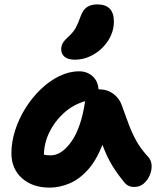

<svg xmlns="http://www.w3.org/2000/svg" viewBox="-20 -845 723 875"><path d="M206 10Q128 10 80 -33Q32 -76 32 -147Q32 -198 49 -251Q66 -304 96 -352Q126 -400 165.5 -438Q205 -476 250 -498Q295 -520 341 -520Q376 -520 401 -498.5Q426 -477 429 -438H431Q469 -438 497 -417Q525 -396 535 -365Q552 -318 566.5 -279Q581 -240 601 -203.5Q621 -167 657 -128Q670 -113 671 -91Q672 -69 662.5 -46.5Q653 -24 635 -8.5Q617 7 593 7Q575 7 563.5 0.5Q552 -6 545 -16Q513 -55 490 -93Q467 -131 447 -185Q418 -112 379 -69.5Q340 -27 295.5 -8.5Q251 10 206 10ZM211 -137Q261 -137 305.5 -200Q350 -263 368 -384Q313 -368 271 -330Q229 -292 205 -242.5Q181 -193 180 -140Q193 -137 211 -137ZM321 -573Q290 -573 274.5 -586Q259 -599 259 -620Q259 -637 267 -650Q275 -663 292 -678Q314 -698 325 -718Q336 -738 346 -767Q358 -801 377 -813Q396 -825 423 -825Q499 -825 499 -747Q499 -701 473.5 -661Q448 -621 407 -597Q366 -573 321 -573Z"/></svg>

Font: Shantell Sans Normal
Style: Bold
Weight: 700
Designer: Stephen Nixon, Anya Danilova, Shantell Martin
Foundry: Arrow Type
Version: Version 1.009;[a7da0bfa3]